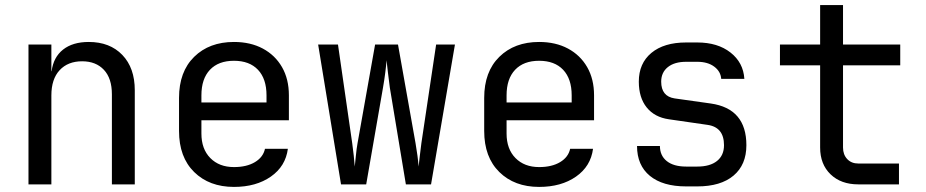

<svg xmlns="http://www.w3.org/2000/svg" viewBox="-20 -725 3640 755"><path d="M92 0V-550H182V-445H183Q190 -500 228 -530Q266 -560 329 -560Q412 -560 461 -509Q510 -458 510 -370V0H420V-354Q420 -417 388.5 -450.5Q357 -484 303 -484Q247 -484 214.5 -449Q182 -414 182 -350V0Z M900 10Q803 10 743.5 -48.5Q684 -107 684 -210V-340Q684 -443 743.5 -501.5Q803 -560 900 -560Q965 -560 1013.5 -534Q1062 -508 1089 -461Q1116 -414 1116 -350V-252H772V-200Q772 -139 807 -103.5Q842 -68 900 -68Q950 -68 982.5 -87.5Q1015 -107 1022 -140H1112Q1103 -71 1045 -30.5Q987 10 900 10ZM772 -322H1028V-350Q1028 -415 994.5 -450.5Q961 -486 900 -486Q839 -486 805.5 -450.5Q772 -415 772 -350Z M1321 0 1231 -550H1309L1365 -162Q1368 -140 1371 -113.5Q1374 -87 1375 -70Q1377 -87 1379.5 -113.5Q1382 -140 1386 -162L1455 -550H1545L1614 -162Q1618 -140 1621.5 -113.5Q1625 -87 1626 -70Q1628 -87 1631 -113.5Q1634 -140 1637 -162L1695 -550H1769L1675 0H1576L1513 -380Q1509 -408 1505.5 -439.5Q1502 -471 1500 -488Q1499 -471 1495 -439.5Q1491 -408 1486 -380L1420 0Z M2100 10Q2003 10 1943.5 -48.5Q1884 -107 1884 -210V-340Q1884 -443 1943.5 -501.5Q2003 -560 2100 -560Q2165 -560 2213.5 -534Q2262 -508 2289 -461Q2316 -414 2316 -350V-252H1972V-200Q1972 -139 2007 -103.5Q2042 -68 2100 -68Q2150 -68 2182.5 -87.5Q2215 -107 2222 -140H2312Q2303 -71 2245 -30.5Q2187 10 2100 10ZM1972 -322H2228V-350Q2228 -415 2194.5 -450.5Q2161 -486 2100 -486Q2039 -486 2005.5 -450.5Q1972 -415 1972 -350Z M2678 8Q2586 8 2535.5 -33.5Q2485 -75 2485 -151H2575Q2575 -113 2602 -91.5Q2629 -70 2678 -70H2722Q2772 -70 2799.5 -92Q2827 -114 2827 -154Q2827 -225 2762 -234L2610 -256Q2554 -264 2523 -302.5Q2492 -341 2492 -404Q2492 -476 2541.5 -517Q2591 -558 2678 -558H2722Q2802 -558 2852.5 -518.5Q2903 -479 2907 -415H2816Q2814 -444 2788.5 -463Q2763 -482 2722 -482H2678Q2632 -482 2606 -461Q2580 -440 2580 -404Q2580 -346 2633 -338L2775 -318Q2915 -298 2915 -154Q2915 -77 2864.5 -34.5Q2814 8 2722 8Z M3355 0Q3287 0 3246 -39.5Q3205 -79 3205 -145V-468H3047V-550H3205V-705H3295V-550H3520V-468H3295V-145Q3295 -117 3311.5 -99.5Q3328 -82 3355 -82H3515V0Z"/></svg>

Font: JetBrainsMono NFM
Style: Regular
Weight: 400
Monospace: yes
Designer: Philipp Nurullin, Konstantin Bulenkov
Foundry: JetBrains
Version: Version 2.304; ttfautohint (v1.8.4.7-5d5b);Nerd Fonts 3.3.0